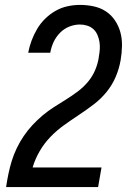

<svg xmlns="http://www.w3.org/2000/svg" viewBox="-20 -763 540 783"><path d="M5 0V-1Q9 -28 14.5 -54.5Q20 -81 28 -107Q36 -133 48.5 -159Q61 -185 77 -208.5Q93 -232 112.5 -253Q132 -274 154 -292.5Q176 -311 200.5 -326.5Q225 -342 249 -357Q273 -372 296.5 -389.5Q320 -407 338.5 -429Q357 -451 368 -477Q379 -503 383 -530Q383 -530 383 -530.5Q383 -531 383 -532Q386 -547 387 -562.5Q388 -578 385.5 -593Q383 -608 377 -621.5Q371 -635 360.5 -644.5Q350 -654 335.5 -658.5Q321 -663 306 -663Q284 -663 262.5 -654.5Q241 -646 224.5 -629Q208 -612 198.5 -591.5Q189 -571 185 -548H95Q100 -574 109 -598Q118 -622 131.5 -645Q145 -668 164.5 -687Q184 -706 207 -719Q230 -732 255.5 -737.5Q281 -743 306 -743Q335 -743 362.5 -737Q390 -731 412 -716.5Q434 -702 449 -679.5Q464 -657 471 -631Q478 -605 477.5 -576Q477 -547 472 -518Q466 -483 452 -450Q438 -417 415 -388.5Q392 -360 362.5 -337.5Q333 -315 302 -294.5Q271 -274 241 -252.5Q211 -231 185.5 -204.5Q160 -178 141.5 -146Q123 -114 113 -80H394L380 0Z"/></svg>

Font: iosevka_custom_sans_ss08 Md
Style: Italic
Weight: 500
Italic angle: -10°
Designer: Belleve Invis
Foundry: Belleve Invis
Version: Version 10.3.0; ttfautohint (v1.8.3)